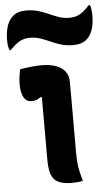

<svg xmlns="http://www.w3.org/2000/svg" viewBox="-63 -844 514 886"><g transform="rotate(-5 194.0 -400.5)"><path d="M130 -111Q130 -135 130 -163.5Q130 -192 130 -222Q130 -252 130 -282.5Q130 -313 130 -343Q130 -373 130 -401L124 -402Q120 -399 115 -396Q110 -393 105 -391Q100 -389 93.5 -388Q87 -387 80 -387Q58 -387 45.5 -408Q33 -429 33 -470Q33 -488 35.5 -506Q38 -524 41 -538Q52 -540 61.5 -541.5Q71 -543 81 -544Q91 -545 101 -546Q111 -547 121.5 -547.5Q132 -548 143 -548Q178 -548 206 -538.5Q234 -529 249.5 -509.5Q265 -490 265 -459Q265 -421 265 -379.5Q265 -338 265 -296Q265 -254 265 -213.5Q265 -173 265 -137Q265 -110 266.5 -89.5Q268 -69 272.5 -48.5Q277 -28 285 0Q271 3 259 4Q247 5 233 5Q176 5 153 -19.5Q130 -44 130 -111ZM288 -755Q317 -755 337.5 -766.5Q358 -778 382 -805H388Q391 -798 392.5 -789.5Q394 -781 394.5 -772.5Q395 -764 395 -756Q395 -731 391.5 -713Q388 -695 383 -684Q373 -658 352.5 -643Q332 -628 295 -628Q265 -628 240 -635.5Q215 -643 193 -653Q171 -663 148 -671Q125 -679 100 -679Q71 -679 51 -667.5Q31 -656 6 -630H0Q-2 -637 -4 -645.5Q-6 -654 -6.5 -662.5Q-7 -671 -7 -678Q-7 -704 -3 -722Q1 -740 5 -750Q16 -776 36 -791Q56 -806 93 -806Q123 -806 148 -798.5Q173 -791 195 -781Q217 -771 240 -763Q263 -755 288 -755Z"/></g></svg>

Font: Recursive Casual
Style: Bold
Weight: 700
Version: Version 1.085